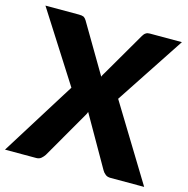

<svg xmlns="http://www.w3.org/2000/svg" viewBox="-113 -832 916 935"><g transform="rotate(15 345.0 -364.5)"><path d="M461.9 -381.8 695.3 0H526.4Q509.3 0 500 -7.8Q488.8 -16.6 483.4 -26.9L337.4 -282.2Q334 -271.5 328.6 -263.2L192.4 -26.9Q185.1 -16.1 175.8 -8.3Q166 0 151.4 0H-6.3L228 -375L2.4 -728.5H171.4Q187 -728.5 195.8 -724.6Q203.1 -720.2 209.5 -710L354.5 -464.4Q356.9 -471.7 360.4 -477.1Q361.3 -479 364 -483.2Q366.7 -487.3 367.7 -489.3L494.6 -707.5Q501 -718.8 509.3 -723.6Q516.1 -728.5 528.3 -728.5H690.4Z"/></g></svg>

Font: Lato-ExtraBold
Style: Regular
Weight: 500
Designer: Lukasz Dziedzic with Adam Twardoch and Botio Nikoltchev
Foundry: tyPoland Lukasz Dziedzic
Version: ""